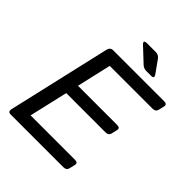

<svg xmlns="http://www.w3.org/2000/svg" viewBox="-240 -1006 1140 1140"><g transform="rotate(45 330.0 -436.0)"><path d="M314.5 -846.2Q287.1 -871.6 324.7 -871.6H395.5Q419.4 -871.6 432.6 -853.5L486.8 -777.8Q505.4 -752 477.1 -752H437Q414.6 -752 399.9 -766.1ZM48.8 0Q24.4 0 30.8 -26.9L179.7 -673.3Q186 -700.2 210.4 -700.2H637.7Q664.6 -700.2 659.7 -678.2L651.4 -642.1Q646 -620.1 619.1 -620.1H261.2L211.4 -403.3H540Q566.9 -403.3 561.5 -381.3L553.2 -345.2Q548.3 -323.2 521.5 -323.2H192.9L136.7 -80.1H509.3Q536.1 -80.1 530.8 -58.1L522.5 -22Q517.6 0 490.7 0Z"/></g></svg>

Font: Istok Web
Style: BoldItalic
Weight: 700
Italic angle: -13°
Designer: Andrey V. Panov
Foundry: Andrey V. Panov
Version: Version 1.0.2g